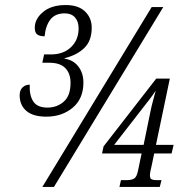

<svg xmlns="http://www.w3.org/2000/svg" viewBox="-20 -742 743 762"><path d="M164 -279Q111 -279 84.5 -302Q58 -325 58 -364Q58 -384 69.5 -395Q81 -406 98 -406Q96 -364 112 -339.5Q128 -315 168 -315Q206 -315 233 -338.5Q260 -362 260 -413Q260 -450 239.5 -471.5Q219 -493 175 -493H148L155 -526H182Q232 -526 262 -555Q292 -584 292 -629Q292 -657 277.5 -673Q263 -689 237 -689Q199 -689 180 -664.5Q161 -640 157 -598Q138 -598 128 -605Q118 -612 118 -632Q118 -667 151 -694.5Q184 -722 241 -722Q291 -722 317.5 -696.5Q344 -671 344 -632Q344 -580 314.5 -551.5Q285 -523 236 -511L237 -509Q271 -504 291 -478Q311 -452 311 -414Q311 -350 268.5 -314.5Q226 -279 164 -279ZM148 0 582 -714H628L194 0ZM454 0 460 -27H482Q502 -27 512.5 -33.5Q523 -40 528 -66L542 -133H385L391 -161L600 -430H654L599 -167H669L661 -133H592L582 -85Q579 -74 577 -63Q575 -52 575 -46Q575 -33 582.5 -30Q590 -27 601 -27H621L614 0ZM433 -167H550L577 -299Q581 -319 587 -341.5Q593 -364 598 -382Q593 -375 584 -362Q575 -349 562 -333Z"/></svg>

Font: Noto Serif ExtraCondensed Light
Style: Italic
Weight: 300
Width: 2
Italic angle: -12°
Designer: Monotype Design Team
Foundry: Monotype Imaging Inc.
Version: Version 2.014; ttfautohint (v1.8.4.7-5d5b)